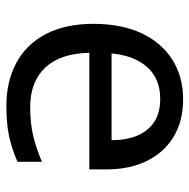

<svg xmlns="http://www.w3.org/2000/svg" viewBox="-16 -570 596 604"><g transform="rotate(90 282.0 -268.0)"><path d="M292 -546Q361 -546 410.5 -516Q460 -486 486.5 -431.5Q513 -377 513 -304V-251H146Q148 -160 192.5 -112.5Q237 -65 317 -65Q368 -65 407.5 -74.5Q447 -84 489 -102V-25Q448 -7 408 1.5Q368 10 313 10Q237 10 178.5 -21Q120 -52 87.5 -113.5Q55 -175 55 -264Q55 -352 84.5 -415Q114 -478 167.5 -512Q221 -546 292 -546ZM291 -474Q228 -474 191.5 -433.5Q155 -393 148 -321H421Q421 -367 407 -401Q393 -435 364.5 -454.5Q336 -474 291 -474Z"/></g></svg>

Font: hexguzrati15
Style: Regular
Weight: 400
Designer: Jelle Bosma - Monotype Design Team
Foundry: Monotype Imaging Inc.
Version: Version 2.006